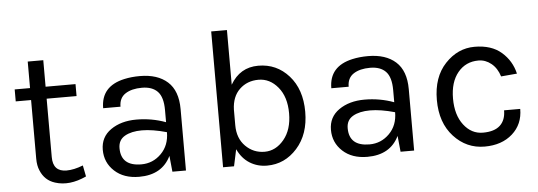

<svg xmlns="http://www.w3.org/2000/svg" viewBox="-47 -814 2689 959"><g transform="rotate(-5 1297.5 -335.0)"><path d="M351 -14Q265 26 194 3Q143 -13 122 -64Q111 -89 111 -124V-418H34V-478H111V-611H189V-478H339V-418H189V-125Q189 -52 257 -52Q294 -52 340 -70Z M773 -310Q773 -375 746 -403Q719 -431 667.5 -431Q616 -431 584.5 -410.5Q553 -390 553 -346H466Q466 -456 584 -482Q620 -490 662 -490Q751 -490 801 -445Q851 -400 851 -308V0H783L775 -80Q731 11 616 11Q539 11 492.5 -32Q446 -75 446 -139Q446 -203 497.5 -239Q549 -275 626 -275Q703 -275 773 -249ZM773 -199Q702 -219 649 -219Q596 -219 563 -200Q530 -181 530 -140Q530 -50 632 -50Q690 -50 731.5 -91.5Q773 -133 773 -199Z M1116 -407Q1164 -490 1256 -490Q1348 -490 1409 -421.5Q1470 -353 1470 -240.5Q1470 -128 1408 -58.5Q1346 11 1257 11Q1209 11 1170.5 -13Q1132 -37 1110 -84L1092 0H1037V-681H1116ZM1116 -282V-204Q1116 -138 1155.5 -98.5Q1195 -59 1251 -59Q1307 -59 1348 -108.5Q1389 -158 1389 -240Q1389 -322 1348.5 -371Q1308 -420 1251 -420Q1194 -420 1156 -383.5Q1118 -347 1116 -282Z M1917 -310Q1917 -375 1890 -403Q1863 -431 1811.5 -431Q1760 -431 1728.5 -410.5Q1697 -390 1697 -346H1610Q1610 -456 1728 -482Q1764 -490 1806 -490Q1895 -490 1945 -445Q1995 -400 1995 -308V0H1927L1919 -80Q1875 11 1760 11Q1683 11 1636.5 -32Q1590 -75 1590 -139Q1590 -203 1641.5 -239Q1693 -275 1770 -275Q1847 -275 1917 -249ZM1917 -199Q1846 -219 1793 -219Q1740 -219 1707 -200Q1674 -181 1674 -140Q1674 -50 1776 -50Q1834 -50 1875.5 -91.5Q1917 -133 1917 -199Z M2540 -338 2460 -331Q2447 -373 2418 -396.5Q2389 -420 2354 -420Q2290 -420 2250.5 -372Q2211 -324 2211 -241.5Q2211 -159 2249.5 -109Q2288 -59 2345.5 -59Q2403 -59 2431.5 -85.5Q2460 -112 2460 -161H2541Q2541 -84 2487.5 -36.5Q2434 11 2348 11Q2257 11 2193.5 -58Q2130 -127 2130 -241.5Q2130 -356 2193 -423Q2256 -490 2340.5 -490Q2425 -490 2475 -446.5Q2525 -403 2540 -338Z"/></g></svg>

Font: Karla
Style: Regular
Weight: 400
Designer: Jonathan Pinhorn
Version: Version 1.000